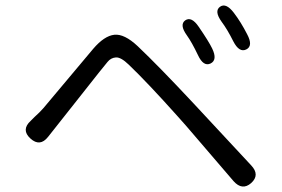

<svg xmlns="http://www.w3.org/2000/svg" viewBox="-20 -739 1040 707"><path d="M905 -65Q872 -36 840 -72L665 -276Q649 -294 633 -312Q523 -435 454 -501Q425 -529 406.5 -527.5Q388 -526 376 -511Q361 -493 346 -474L157 -235Q127 -197 92 -229Q57 -261 93 -294L108 -309Q125 -324 140 -341L323 -559Q364 -607 401 -611Q438 -615 487 -569Q564 -496 692 -359L905 -130Q938 -95 905 -65ZM755 -505Q729 -493 709 -536Q686 -584 668 -609Q640 -648 662 -664Q685 -680 712 -640Q749 -586 761 -561Q782 -518 755 -505ZM887 -557Q861 -544 839 -587Q817 -631 796 -659Q768 -698 790 -714Q812 -730 841 -692Q867 -658 890 -613Q913 -570 887 -557Z"/></svg>

Font: Resource Han Rounded JP Normal
Style: Regular
Weight: 350
Designer: Cyano Hao (round all glyphs); Ryoko NISHIZUKA 西塚涼子 (kana, bopomofo & ideographs); Paul D. Hunt (Latin, Greek & Cyrillic)
Foundry: Cyano Hao
Version: 0.990